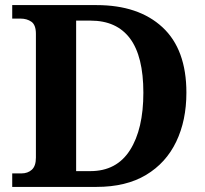

<svg xmlns="http://www.w3.org/2000/svg" viewBox="-20 -734 807 754"><path d="M28 0V-53H64Q89 -53 105 -67.5Q121 -82 121 -115V-601Q121 -636 103.5 -648.5Q86 -661 60 -661H28V-714H359Q524 -714 618 -627Q712 -540 712 -370Q712 -261 672 -177.5Q632 -94 553.5 -47Q475 0 359 0ZM335 -62Q438 -62 490.5 -144.5Q543 -227 543 -370Q543 -513 490.5 -583Q438 -653 336 -653H279V-62Z"/></svg>

Font: Noto Serif
Style: Bold
Weight: 700
Designer: Monotype Design Team
Foundry: Monotype Imaging Inc.
Version: Version 2.014